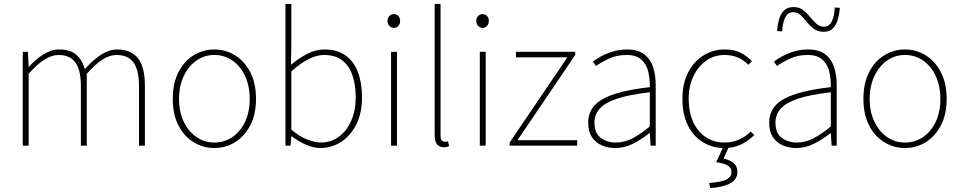

<svg xmlns="http://www.w3.org/2000/svg" viewBox="-20 -742 4896 978"><path d="M96 0V-478H122L126 -402H128Q161 -440 201 -465Q241 -490 280 -490Q339 -490 369.5 -462.5Q400 -435 412 -390Q454 -437 495 -463.5Q536 -490 576 -490Q647 -490 682.5 -445.5Q718 -401 718 -308V0H688V-304Q688 -384 660.5 -423Q633 -462 574 -462Q538 -462 501 -438Q464 -414 422 -366V0H392V-304Q392 -384 364.5 -423Q337 -462 278 -462Q210 -462 126 -366V0Z M1072 12Q1015 12 966.5 -17.5Q918 -47 889 -103Q860 -159 860 -238Q860 -318 889 -374.5Q918 -431 966.5 -460.5Q1015 -490 1072 -490Q1129 -490 1177 -460.5Q1225 -431 1254.5 -374.5Q1284 -318 1284 -238Q1284 -159 1254.5 -103Q1225 -47 1177 -17.5Q1129 12 1072 12ZM1072 -16Q1123 -16 1164 -44Q1205 -72 1228.5 -122Q1252 -172 1252 -238Q1252 -304 1228.5 -354.5Q1205 -405 1164 -433.5Q1123 -462 1072 -462Q1021 -462 980.5 -433.5Q940 -405 916 -354.5Q892 -304 892 -238Q892 -172 916 -122Q940 -72 980.5 -44Q1021 -16 1072 -16Z M1612 12Q1578 12 1539.5 -4.5Q1501 -21 1466 -48H1464L1460 0H1434V-722H1464V-508L1462 -412Q1500 -444 1543.5 -467Q1587 -490 1632 -490Q1697 -490 1739.5 -460Q1782 -430 1803 -375Q1824 -320 1824 -246Q1824 -165 1794.5 -107.5Q1765 -50 1717 -19Q1669 12 1612 12ZM1614 -16Q1666 -16 1706 -45.5Q1746 -75 1769 -127Q1792 -179 1792 -246Q1792 -307 1776 -356Q1760 -405 1724.5 -433.5Q1689 -462 1630 -462Q1593 -462 1551 -440.5Q1509 -419 1464 -378V-82Q1506 -46 1546 -31Q1586 -16 1614 -16Z M1972 0V-478H2002V0ZM1986 -600Q1973 -600 1963.5 -610Q1954 -620 1954 -636Q1954 -651 1963.5 -660.5Q1973 -670 1986 -670Q2000 -670 2009 -660.5Q2018 -651 2018 -636Q2018 -620 2009 -610Q2000 -600 1986 -600Z M2242 8Q2227 8 2216 1.5Q2205 -5 2199.5 -19Q2194 -33 2194 -56V-722H2224V-50Q2224 -34 2230 -27Q2236 -20 2246 -20Q2249 -20 2252.5 -20.5Q2256 -21 2262 -22L2268 2Q2262 5 2256 6.5Q2250 8 2242 8Z M2424 0V-478H2454V0ZM2438 -600Q2425 -600 2415.5 -610Q2406 -620 2406 -636Q2406 -651 2415.5 -660.5Q2425 -670 2438 -670Q2452 -670 2461 -660.5Q2470 -651 2470 -636Q2470 -620 2461 -610Q2452 -600 2438 -600Z M2576 0V-16L2870 -450H2608V-478H2910V-462L2616 -28H2920V0Z M3114 12Q3077 12 3045.5 -1.5Q3014 -15 2995 -43.5Q2976 -72 2976 -117Q2976 -197 3052 -238.5Q3128 -280 3290 -298Q3291 -337 3282.5 -375Q3274 -413 3248 -437.5Q3222 -462 3172 -462Q3121 -462 3080 -442.5Q3039 -423 3016 -406L3000 -428Q3015 -440 3041 -454.5Q3067 -469 3101 -479.5Q3135 -490 3174 -490Q3230 -490 3262 -465Q3294 -440 3307 -399Q3320 -358 3320 -310V0H3294L3290 -64H3288Q3251 -34 3206.5 -11Q3162 12 3114 12ZM3116 -16Q3160 -16 3201 -37Q3242 -58 3290 -98V-272Q3185 -260 3123.5 -239.5Q3062 -219 3035 -189Q3008 -159 3008 -118Q3008 -63 3040.5 -39.5Q3073 -16 3116 -16Z M3670 12Q3609 12 3560.5 -17.5Q3512 -47 3484 -103Q3456 -159 3456 -238Q3456 -318 3486 -374.5Q3516 -431 3564.5 -460.5Q3613 -490 3670 -490Q3720 -490 3753 -473Q3786 -456 3810 -430L3792 -412Q3770 -435 3739.5 -448.5Q3709 -462 3670 -462Q3619 -462 3578 -433.5Q3537 -405 3512.5 -354.5Q3488 -304 3488 -238Q3488 -172 3510.5 -122Q3533 -72 3574 -44Q3615 -16 3670 -16Q3711 -16 3745.5 -31.5Q3780 -47 3804 -72L3822 -54Q3792 -24 3754.5 -6Q3717 12 3670 12ZM3598 216 3592 190Q3658 185 3682 171.5Q3706 158 3706 136Q3706 113 3687.5 101.5Q3669 90 3628 84L3668 -2H3696L3666 66Q3698 73 3717 88.5Q3736 104 3736 134Q3736 171 3701 191Q3666 211 3598 216Z M4036 12Q3999 12 3967.5 -1.5Q3936 -15 3917 -43.5Q3898 -72 3898 -117Q3898 -197 3974 -238.5Q4050 -280 4212 -298Q4213 -337 4204.5 -375Q4196 -413 4170 -437.5Q4144 -462 4094 -462Q4043 -462 4002 -442.5Q3961 -423 3938 -406L3922 -428Q3937 -440 3963 -454.5Q3989 -469 4023 -479.5Q4057 -490 4096 -490Q4152 -490 4184 -465Q4216 -440 4229 -399Q4242 -358 4242 -310V0H4216L4212 -64H4210Q4173 -34 4128.5 -11Q4084 12 4036 12ZM4038 -16Q4082 -16 4123 -37Q4164 -58 4212 -98V-272Q4107 -260 4045.5 -239.5Q3984 -219 3957 -189Q3930 -159 3930 -118Q3930 -63 3962.5 -39.5Q3995 -16 4038 -16ZM4175 -580Q4146 -580 4126 -595Q4106 -610 4090 -630Q4074 -650 4058 -665Q4042 -680 4020 -680Q3992 -680 3979 -651.5Q3966 -623 3964 -582L3938 -584Q3940 -613 3947.5 -641Q3955 -669 3972.5 -687.5Q3990 -706 4022 -706Q4051 -706 4070.5 -691Q4090 -676 4106 -656Q4122 -636 4138.5 -621Q4155 -606 4177 -606Q4205 -606 4218 -635.5Q4231 -665 4232 -704L4258 -702Q4256 -674 4248.5 -646Q4241 -618 4224 -599Q4207 -580 4175 -580Z M4590 12Q4533 12 4484.5 -17.5Q4436 -47 4407 -103Q4378 -159 4378 -238Q4378 -318 4407 -374.5Q4436 -431 4484.5 -460.5Q4533 -490 4590 -490Q4647 -490 4695 -460.5Q4743 -431 4772.5 -374.5Q4802 -318 4802 -238Q4802 -159 4772.5 -103Q4743 -47 4695 -17.5Q4647 12 4590 12ZM4590 -16Q4641 -16 4682 -44Q4723 -72 4746.5 -122Q4770 -172 4770 -238Q4770 -304 4746.5 -354.5Q4723 -405 4682 -433.5Q4641 -462 4590 -462Q4539 -462 4498.5 -433.5Q4458 -405 4434 -354.5Q4410 -304 4410 -238Q4410 -172 4434 -122Q4458 -72 4498.5 -44Q4539 -16 4590 -16Z"/></svg>

Font: Source Sans 3 VF
Style: Regular
Weight: 200
Designer: Paul D. Hunt
Foundry: Adobe
Version: Version 3.046;hotconv 1.0.118;makeotfexe 2.5.65603